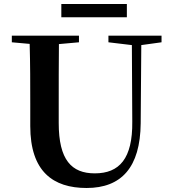

<svg xmlns="http://www.w3.org/2000/svg" viewBox="-20 -919 858 958"><path d="M286 -833H613V-899H286ZM521 -708 638 -694 640 -312C642 -128 576 -54 453 -54C337 -54 273 -121 273 -305V-401C273 -501 273 -600 274 -699L374 -708V-741H39V-708L128 -700C131 -600 131 -500 131 -401V-290C131 -63 245 19 412 19C585 19 680 -83 682 -304L685 -694L786 -708V-741H521Z"/></svg>

Font: GenRyuMin2 TW B
Style: Regular
Weight: 700
Version: Version 2.100;PS 2.1;hotconv 16.6.51;makeotf.lib2.5.65220 DE